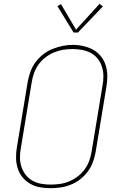

<svg xmlns="http://www.w3.org/2000/svg" viewBox="-20 -982 640 1010"><path d="M246 8Q217 8 189.5 3Q162 -2 138.5 -15.5Q115 -29 98 -50Q81 -71 73 -97Q65 -123 64.5 -151.5Q64 -180 69 -208L126 -553Q131 -580 140.5 -606Q150 -632 167 -655Q184 -678 207 -696Q230 -714 256.5 -724.5Q283 -735 310 -740.5Q337 -746 363 -746Q391 -746 419 -739.5Q447 -733 470.5 -720Q494 -707 511 -685.5Q528 -664 536 -638.5Q544 -613 544.5 -584Q545 -555 540 -527L483 -182Q478 -155 468.5 -129Q459 -103 442 -80Q425 -57 402 -39Q379 -21 352.5 -10.5Q326 0 299 4Q272 8 246 8ZM246 -11Q271 -11 295.5 -14.5Q320 -18 344 -28Q368 -38 389 -54Q410 -70 425.5 -91.5Q441 -113 449.5 -136.5Q458 -160 462 -185L519 -530Q524 -555 524 -581Q524 -607 516.5 -630.5Q509 -654 494 -673Q479 -692 457.5 -703.5Q436 -715 411 -719.5Q386 -724 361 -724Q336 -724 311.5 -720Q287 -716 263.5 -706Q240 -696 219 -680Q198 -664 183 -643Q168 -622 159.5 -598.5Q151 -575 147 -550L90 -205Q85 -180 85 -154.5Q85 -129 92.5 -105.5Q100 -82 114.5 -63Q129 -44 150 -32Q171 -20 196 -15.5Q221 -11 246 -11ZM367 -811 282 -950 301 -960 380 -826 504 -962 521 -948 390 -811Z"/></svg>

Font: Iosevka Curly Thin Extended
Style: Italic
Weight: 100
Width: 7
Italic angle: -9°
Monospace: yes
Designer: Belleve Invis
Foundry: Belleve Invis
Version: Version 11.1.0; ttfautohint (v1.8.3)